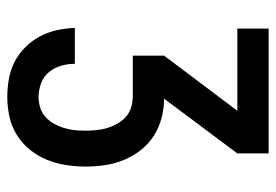

<svg xmlns="http://www.w3.org/2000/svg" viewBox="-138 -638 775 540"><g transform="rotate(90 250.0 -367.5)"><path d="M252 0Q227 0 201.5 -4.5Q176 -9 153.5 -20.5Q131 -32 112.5 -50.5Q94 -69 82 -91.5Q70 -114 64.5 -139Q59 -164 58 -190H159Q159 -170 164.5 -151Q170 -132 182.5 -117Q195 -102 214 -95Q233 -88 252 -88Q267 -88 282 -92.5Q297 -97 308.5 -107.5Q320 -118 327.5 -131.5Q335 -145 339.5 -159.5Q344 -174 345.5 -189.5Q347 -205 347 -220Q347 -235 345.5 -250.5Q344 -266 339.5 -281Q335 -296 327 -310Q319 -324 307.5 -334Q296 -344 281 -348.5Q266 -353 250 -353H136V-441L291 -647H60V-735H411V-647L257 -441Q284 -441 311 -434Q338 -427 361.5 -412Q385 -397 402 -375Q419 -353 429.5 -327.5Q440 -302 444 -274.5Q448 -247 448 -220Q448 -192 443.5 -164Q439 -136 428.5 -110.5Q418 -85 400 -63Q382 -41 358.5 -26.5Q335 -12 307.5 -6Q280 0 252 0Z"/></g></svg>

Font: Zed Sans Semibold
Style: Regular
Weight: 600
Designer: Belleve Invis
Foundry: Belleve Invis
Version: Version 1.0.0; ttfautohint (v1.8.4)